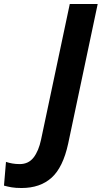

<svg xmlns="http://www.w3.org/2000/svg" viewBox="-176 -734 510 963"><path d="M-68 209Q-98 209 -118 205.5Q-138 202 -156 197L-146 78Q-131 83 -114 86Q-97 89 -77 89Q-33 89 -7.5 56Q18 23 30 -34L174 -714H314L166 -14Q140 106 82.5 157.5Q25 209 -68 209Z"/></svg>

Font: Noto Sans SemiCondensed
Style: Bold Italic
Weight: 700
Width: 4
Italic angle: -12°
Designer: Monotype Design Team
Foundry: Monotype Imaging Inc.
Version: Version 2.013; ttfautohint (v1.8.4.7-5d5b)